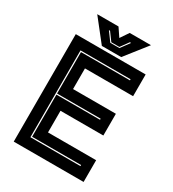

<svg xmlns="http://www.w3.org/2000/svg" viewBox="-204 -970 977 1083"><g transform="rotate(30 285.0 -429.0)"><path d="M57.5 0V-700H512.5V-558.5H199V-424H478V-282.5H199V-141.5H512.5V0ZM126.5 -68.5H452.5V-75.5H133.5V-350H417.5V-357H133.5V-627H452.5V-634H126.5ZM218 -716 106 -858H244.5L281 -804L317.5 -858H456L344 -716ZM250.5 -755H310L352.5 -813H344.5L306.5 -760.5H254L215.5 -813H208Z"/></g></svg>

Font: Tourney ExtraBold
Style: Regular
Weight: 800
Designer: Tyler Finck
Foundry: Etcetera Type Co
Version: Version 1.015